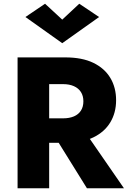

<svg xmlns="http://www.w3.org/2000/svg" viewBox="-20 -1007 687 1027"><path d="M248 -317 445 0H643L424 -317ZM74 -700V0H243V-700ZM180 -557H317Q351 -557 375.5 -546Q400 -535 413 -514.5Q426 -494 426 -465Q426 -436 413 -415.5Q400 -395 375.5 -384.5Q351 -374 317 -374H180V-243H329Q419 -243 479 -272Q539 -301 570 -352.5Q601 -404 601 -471Q601 -539 570 -590.5Q539 -642 479 -671Q419 -700 329 -700H180ZM313 -902 221 -987 116 -916 313 -776 510 -916 404 -987Z"/></svg>

Font: Glinicke Jost Bold
Style: Bold
Weight: 700
Version: Version 3.710